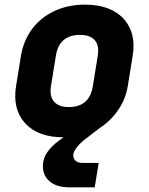

<svg xmlns="http://www.w3.org/2000/svg" viewBox="-20 -580 640 825"><path d="M279 225Q218 225 188 194.5Q158 164 166 115Q174 63 253 10Q143 10 88 -50.5Q33 -111 49 -210L70 -340Q81 -406 118 -455.5Q155 -505 213.5 -532.5Q272 -560 345 -560Q419 -560 468.5 -532.5Q518 -505 539.5 -455.5Q561 -406 550 -340L529 -210Q520 -154 487.5 -107Q455 -60 410 -31L346 18Q324 35 310.5 52.5Q297 70 295 83Q293 98 303 109Q313 120 335 120H404L387 225ZM275 -120Q365 -120 379 -210L400 -340Q407 -384 387.5 -407Q368 -430 324 -430Q234 -430 220 -340L199 -210Q192 -167 212 -143.5Q232 -120 275 -120Z"/></svg>

Font: JetBrains Mono NL ExtraBold
Style: Italic
Weight: 800
Italic angle: -9°
Monospace: yes
Designer: Philipp Nurullin, Konstantin Bulenkov
Foundry: JetBrains
Version: Version 2.305; ttfautohint (v1.8.4.7-5d5b)